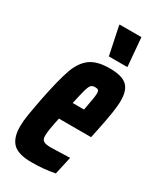

<svg xmlns="http://www.w3.org/2000/svg" viewBox="-183 -767 698 838"><g transform="rotate(30 165.5 -348.5)"><path d="M6 -103Q6 -129 11.5 -163Q17 -197 28 -254Q50 -363 68.5 -415Q87 -467 121 -492.5Q155 -518 219 -518Q281 -518 306 -495Q331 -472 331 -420Q331 -393 325 -355Q319 -317 306 -254L298 -217H136Q129 -185 125 -161Q121 -137 121 -122Q121 -103 132 -96.5Q143 -90 168 -90Q189 -90 264 -93L244 -3Q191 8 127 8Q60 8 33 -19Q6 -46 6 -103ZM211 -306 214 -322Q225 -377 225 -395Q225 -407 220.5 -411Q216 -415 205 -415Q192 -415 185 -408.5Q178 -402 171.5 -379.5Q165 -357 154 -306ZM189 -561 160 -700V-705H270L282 -566V-561Z"/></g></svg>

Font: Saira Ultra Condensed ExtraBold
Style: Italic
Weight: 800
Width: 1
Italic angle: -12°
Designer: Hector Gatti with collaboration of the Omnibus-Type team
Foundry: Omnibus-Type
Version: Version 1.001; ttfautohint (v1.8)